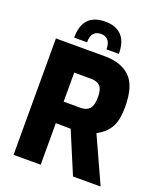

<svg xmlns="http://www.w3.org/2000/svg" viewBox="-167 -1044 968 1150"><g transform="rotate(20 317.0 -469.0)"><path d="M59 -742H371Q474 -742 531.5 -687.5Q589 -633 589 -498Q589 -408 560.5 -363Q532 -318 481 -292L614 0H438L327 -264Q299 -265 232 -265V0H59ZM340 -402Q378 -402 397 -423.5Q416 -445 416 -497Q416 -548 397 -567.5Q378 -587 340 -587H232V-402ZM445 -784H366Q366 -824 349 -842Q332 -860 306 -860Q275 -860 258.5 -842.5Q242 -825 242 -784H160Q160 -938 304 -938Q372 -938 408.5 -899.5Q445 -861 445 -784Z"/></g></svg>

Font: Exo ExtraBold
Style: Regular
Weight: 800
Designer: Natanael Gama
Foundry: Natanael Gama
Version: Version 1.500